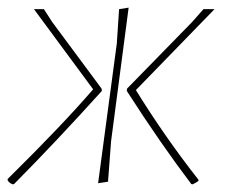

<svg xmlns="http://www.w3.org/2000/svg" viewBox="-25 -476 590 503"><path d="M232 4 281 -362 287 -452 312 -456 266 -106 258 0ZM9 7Q-1 4 -5 -4V-7Q137 -147 219 -242L64 -452H90L112 -418L241 -244L242 -238Q123 -106 12 6ZM479 7 476 6Q395 -101 307 -238L308 -244L478 -418L508 -452H537L331 -240Q407 -117 495 -5V-2Q487 4 479 7Z"/></svg>

Font: Alegreya Sans Thin
Style: Italic
Weight: 100
Italic angle: -7°
Designer: Juan Pablo del Peral
Foundry: Huerta Tipografica
Version: Version 2.007